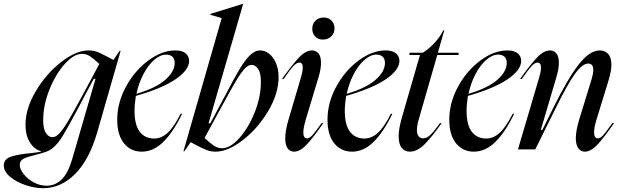

<svg xmlns="http://www.w3.org/2000/svg" viewBox="-128 -785 3258 1009"><path d="M117 191Q162 191 196 158Q230 125 252 49L374 -371H365L315 -278L289 -228Q233 -123 205.5 -77Q178 -31 149 -7Q133 6 113 13Q93 20 58 29Q16 39 -4 49Q-24 59 -24 82Q-24 104 -3.5 130Q17 156 49.5 173.5Q82 191 117 191ZM31 20Q72 16 87 12V9Q53 1 29.5 -36Q6 -73 6 -129Q6 -215 60.5 -306.5Q115 -398 193.5 -459Q272 -520 337 -520Q366 -520 390 -509.5Q414 -499 468 -470L501 -518H506L383 -90Q341 55 266.5 129.5Q192 204 99 204Q54 204 5.5 187.5Q-43 171 -75.5 143.5Q-108 116 -108 85Q-108 51 -71 38.5Q-34 26 31 20ZM148 -64Q166 -64 185.5 -85.5Q205 -107 231.5 -151.5Q258 -196 305 -283L394 -449Q365 -476 345.5 -489Q326 -502 303 -502Q260 -502 212 -448.5Q164 -395 131.5 -313.5Q99 -232 99 -153Q99 -107 113.5 -85.5Q128 -64 148 -64Z M794 -520Q830 -520 848 -504.5Q866 -489 866 -465Q866 -417 794.5 -368.5Q723 -320 586 -281Q579 -237 579 -203Q579 -128 606.5 -92.5Q634 -57 682 -57Q720 -57 753 -87Q786 -117 821 -187H829Q782 -90 730 -39Q678 12 617 12Q559 12 523.5 -32Q488 -76 488 -155Q488 -245 534 -329.5Q580 -414 651.5 -467Q723 -520 794 -520ZM790 -454Q790 -476 778 -487Q766 -498 745 -498Q714 -498 682 -470Q650 -442 625.5 -395Q601 -348 589 -292Q691 -322 740.5 -365.5Q790 -409 790 -454Z M1037 -690 978 -707V-712L1149 -765H1150L968 -137H977L1027 -230L1059 -290Q1105 -378 1131.5 -422.5Q1158 -467 1184.5 -493.5Q1211 -520 1240 -520Q1264 -520 1286 -503Q1308 -486 1322 -454Q1336 -422 1336 -380Q1336 -293 1281.5 -201.5Q1227 -110 1148.5 -49Q1070 12 1005 12Q979 12 956.5 3Q934 -6 894 -27L874 -38L841 10H836ZM1039 -6Q1082 -6 1130 -59.5Q1178 -113 1210.5 -194.5Q1243 -276 1243 -355Q1243 -401 1228.5 -422.5Q1214 -444 1194 -444Q1176 -444 1156.5 -422.5Q1137 -401 1111 -357.5Q1085 -314 1037 -225L947 -60Q977 -32 996.5 -19Q1016 -6 1039 -6Z M1512 -520Q1533 -520 1546 -504Q1559 -488 1559 -455Q1559 -421 1545 -376L1479 -157Q1466 -112 1466 -89Q1466 -58 1486 -58Q1499 -58 1514.5 -75.5Q1530 -93 1562 -138H1571Q1522 -67 1486 -27.5Q1450 12 1417 12Q1397 12 1384 -5Q1371 -22 1371 -58Q1371 -98 1388 -156L1455 -383Q1463 -410 1463 -429Q1463 -456 1446 -456Q1430 -456 1412.5 -436.5Q1395 -417 1363 -370H1354Q1406 -443 1442 -481.5Q1478 -520 1512 -520ZM1513 -634Q1513 -660 1530 -676.5Q1547 -693 1573 -693Q1598 -693 1614 -677Q1630 -661 1630 -636Q1630 -610 1612.5 -593.5Q1595 -577 1568 -577Q1544 -577 1528.5 -593Q1513 -609 1513 -634Z M1899 -520Q1935 -520 1953 -504.5Q1971 -489 1971 -465Q1971 -417 1899.5 -368.5Q1828 -320 1691 -281Q1684 -237 1684 -203Q1684 -128 1711.5 -92.5Q1739 -57 1787 -57Q1825 -57 1858 -87Q1891 -117 1926 -187H1934Q1887 -90 1835 -39Q1783 12 1722 12Q1664 12 1628.5 -32Q1593 -76 1593 -155Q1593 -245 1639 -329.5Q1685 -414 1756.5 -467Q1828 -520 1899 -520ZM1895 -454Q1895 -476 1883 -487Q1871 -498 1850 -498Q1819 -498 1787 -470Q1755 -442 1730.5 -395Q1706 -348 1694 -292Q1796 -322 1845.5 -365.5Q1895 -409 1895 -454Z M2079 -496H2024V-508H2094Q2126 -528 2155 -559Q2184 -590 2202 -626H2207L2173 -508H2282V-496H2170L2073 -159Q2063 -125 2063 -102Q2063 -79 2072 -68.5Q2081 -58 2096 -58Q2114 -58 2133.5 -76Q2153 -94 2184 -138H2193Q2144 -68 2104.5 -28Q2065 12 2025 12Q2000 12 1983.5 -7.5Q1967 -27 1967 -69Q1967 -107 1983 -164Z M2539 -520Q2575 -520 2593 -504.5Q2611 -489 2611 -465Q2611 -417 2539.5 -368.5Q2468 -320 2331 -281Q2324 -237 2324 -203Q2324 -128 2351.5 -92.5Q2379 -57 2427 -57Q2465 -57 2498 -87Q2531 -117 2566 -187H2574Q2527 -90 2475 -39Q2423 12 2362 12Q2304 12 2268.5 -32Q2233 -76 2233 -155Q2233 -245 2279 -329.5Q2325 -414 2396.5 -467Q2468 -520 2539 -520ZM2535 -454Q2535 -476 2523 -487Q2511 -498 2490 -498Q2459 -498 2427 -470Q2395 -442 2370.5 -395Q2346 -348 2334 -292Q2436 -322 2485.5 -365.5Q2535 -409 2535 -454Z M2715 -429Q2715 -456 2697 -456Q2682 -456 2665 -437Q2648 -418 2614 -370H2605Q2657 -443 2693 -481.5Q2729 -520 2763 -520Q2783 -520 2796 -504Q2809 -488 2809 -455Q2809 -422 2795 -376L2714 -102H2722L2782 -223Q2854 -369 2912 -444.5Q2970 -520 3024 -520Q3051 -520 3068 -501.5Q3085 -483 3085 -445Q3085 -410 3069 -359L3007 -157Q2994 -117 2994 -89Q2994 -73 2999.5 -65.5Q3005 -58 3013 -58Q3027 -58 3041 -73.5Q3055 -89 3090 -138H3099Q3050 -67 3014 -27.5Q2978 12 2945 12Q2925 12 2911.5 -5.5Q2898 -23 2898 -59Q2898 -97 2915 -154L2981 -369Q2990 -399 2990 -417Q2990 -451 2963 -451Q2933 -451 2894 -397.5Q2855 -344 2792 -216L2685 0H2594L2707 -383Q2715 -410 2715 -429Z"/></svg>

Font: Nyght Serif Italic
Style: Regular
Weight: 400
Italic angle: -16°
Designer: Maksym Kobuzan
Version: Version 0.410